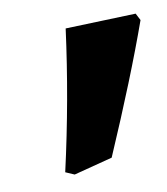

<svg xmlns="http://www.w3.org/2000/svg" viewBox="-32 -686 270 311"><g transform="rotate(-5 103.0 -530.5)"><path d="M140 -427 78 -405 63 -410Q79 -527 84 -642L199 -656L206 -645Q182 -553 140 -427Z"/></g></svg>

Font: Alegreya ExtraBold
Style: Italic
Weight: 800
Italic angle: -7°
Designer: Juan Pablo del Peral
Foundry: Huerta Tipografica
Version: Version 2.007; ttfautohint (v1.6)